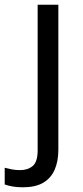

<svg xmlns="http://www.w3.org/2000/svg" viewBox="-75 -556 353 816"><path d="M22 240Q-3 240 -22 236.5Q-41 233 -55 228V157Q-40 161 -24 164Q-8 167 11 167Q43 167 64 149.5Q85 132 85 83V-536H173V80Q173 130 157 166Q141 202 108 221Q75 240 22 240Z"/></svg>

Font: Noto Sans Bassa Vah
Style: Regular
Weight: 400
Designer: Monotype Design Team
Foundry: Monotype Imaging Inc.
Version: Version 2.002